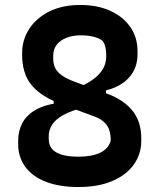

<svg xmlns="http://www.w3.org/2000/svg" viewBox="-20 -736 640 772"><path d="M303 -716Q371 -716 422.5 -693Q474 -670 503.5 -628Q533 -586 533 -530V-517Q533 -478 515 -446.5Q497 -415 462 -394.5Q427 -374 376 -367L406 -393V-330L280 -378Q346 -404 376.5 -436Q407 -468 407 -508V-517Q407 -533 403.5 -547.5Q400 -562 392 -572Q380 -582 357.5 -588Q335 -594 305 -594Q272 -594 247 -584Q222 -574 208 -556Q194 -538 194 -512V-500Q194 -478 202.5 -461.5Q211 -445 230 -432Q249 -419 281 -407L401 -363Q444 -348 472.5 -328Q501 -308 517.5 -284.5Q534 -261 541 -235Q548 -209 548 -182V-169Q548 -117 518.5 -75Q489 -33 432.5 -8.5Q376 16 295 16Q218 16 163.5 -5.5Q109 -27 81 -66Q53 -105 53 -157V-171Q53 -209 70 -241.5Q87 -274 125.5 -295.5Q164 -317 226 -323L196 -300V-352L320 -305Q266 -291 234.5 -273.5Q203 -256 189.5 -234.5Q176 -213 176 -190V-177Q176 -153 189 -137.5Q202 -122 228.5 -114Q255 -106 296 -106Q349 -106 382 -121.5Q415 -137 425 -169V-181Q424 -201 417.5 -218Q411 -235 394.5 -248.5Q378 -262 348 -272L229 -316Q168 -339 133 -368Q98 -397 83.5 -433Q69 -469 69 -512V-524Q69 -575 97 -619Q125 -663 177.5 -689.5Q230 -716 303 -716Z"/></svg>

Font: Rec Mono Semicasual
Style: Bold
Weight: 700
Version: Version 1.085; ttfautohint (v1.8.4.7-5d5b)